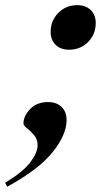

<svg xmlns="http://www.w3.org/2000/svg" viewBox="-84 -542 386 728"><path d="M209 -522.5Q241 -522.5 260 -503.8Q279 -485 279 -455Q279 -412 250 -382.8Q221 -353.5 178 -353.5Q146 -353.5 127 -372Q108 -390.5 108 -420.5Q108 -463.5 137 -493Q166 -522.5 209 -522.5ZM-64.5 151Q3 110 30.8 73.5Q58.5 37 58.5 8.5Q58.5 -14.5 45.2 -29.8Q32 -45 18.5 -55.5Q5 -66 5 -73.5Q5 -102 30.2 -128.5Q55.5 -155 98.5 -155Q130.5 -155 149.5 -136.5Q168.5 -118 168.5 -86.5Q168.5 -32 116.5 33.8Q64.5 99.5 -56.5 166Z"/></svg>

Font: Newsreader 72pt SemiBold
Style: Italic
Weight: 600
Italic angle: -17°
Designer: Hugues Gentile
Foundry: Production Type
Version: Version 1.003; ttfautohint (v1.8.3)